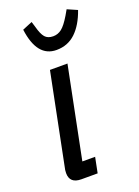

<svg xmlns="http://www.w3.org/2000/svg" viewBox="-144 -814 632 876"><g transform="rotate(-20 172.0 -376.0)"><path d="M94 0Q38 0 38 -50Q38 -58 39 -65Q40 -72 42 -80L130 -518H215L126 -75H188L173 0ZM190 -593Q96 -593 78 -732L126 -752L134 -726Q144 -688 157.5 -672.5Q171 -657 197 -657Q220 -657 238.5 -671.5Q257 -686 281 -726L296 -752L344 -731Q321 -665 283 -629Q245 -593 190 -593Z"/></g></svg>

Font: IBM Plex Sans Condensed Text
Style: Italic
Weight: 450
Width: 3
Italic angle: -11°
Designer: Mike Abbink, Paul van der Laan, Pieter van Rosmalen
Foundry: Bold Monday
Version: Version 1.1